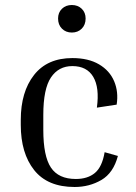

<svg xmlns="http://www.w3.org/2000/svg" viewBox="-20 -737 542 767"><path d="M269 -473Q214 -473 183.5 -427.5Q153 -382 153 -278V-218Q153 -113 183.5 -67.5Q214 -22 283 -22Q330 -22 359 -46Q388 -70 398 -129L451 -114Q433 -46 385 -18Q337 10 278 10Q170 10 116.5 -57.5Q63 -125 63 -238V-258Q63 -370 116 -437.5Q169 -505 269 -505Q333 -505 375.5 -480Q418 -455 436 -412.5Q454 -370 446 -319L367 -307Q378 -387 352.5 -430Q327 -473 269 -473ZM267 -607Q243 -607 227.5 -622.5Q212 -638 212 -663Q212 -687 227.5 -702Q243 -717 267 -717Q291 -717 306.5 -702Q322 -687 322 -663Q322 -638 306.5 -622.5Q291 -607 267 -607Z"/></svg>

Font: Inria Serif
Style: Regular
Weight: 400
Designer: Black Foundry Team
Foundry: Black Foundry
Version: Version 1.000; ttfautohint (v1.8.3)